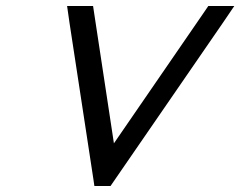

<svg xmlns="http://www.w3.org/2000/svg" viewBox="-20 -603 805 643"><path d="M212.7 -527 292.6 -4 296.1 20H350.1L366.6 -4L726.7 -527L764.7 -583H677.7L661.3 -559L361.5 -123L295.3 -559L291.7 -583H204.7Z"/></svg>

Font: Nordica Advanced
Style: RegularObl
Weight: 300
Version: Version 1.07